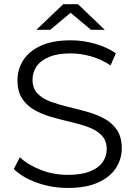

<svg xmlns="http://www.w3.org/2000/svg" viewBox="-20 -901 655 927"><path d="M307.4 6.4Q228.6 6.4 157.4 -19.3Q86.2 -45.1 46.7 -85.2L76 -141.9Q113.5 -105.7 175.7 -81.2Q237.9 -56.8 307 -56.8Q372.8 -56.8 414.2 -73.3Q455.6 -89.7 475.4 -117.9Q495.2 -146 495.2 -180.5Q495.2 -221.4 471.8 -246.3Q448.4 -271.1 410.1 -285.8Q371.8 -300.4 325.9 -311.1Q280 -321.7 234 -334.6Q187.9 -347.4 149.6 -368.1Q111.3 -388.7 87.8 -423.6Q64.4 -458.4 64.4 -514Q64.4 -565.6 91.7 -609.3Q119.1 -653 176 -679.7Q232.8 -706.4 321.6 -706.4Q381 -706.4 439.2 -689.7Q497.4 -673.1 539.4 -643.5L513.6 -585Q469.4 -614.9 418.9 -629.1Q368.5 -643.2 321.5 -643.2Q258.1 -643.2 216.9 -626Q175.7 -608.7 156.4 -580.3Q137.1 -551.9 137.1 -516.4Q137.1 -475 160.5 -450.2Q184 -425.3 222.3 -410.9Q260.6 -396.6 306.6 -385.6Q352.7 -374.7 398.6 -361.9Q444.5 -349.1 482.8 -328.8Q521.1 -308.4 544.5 -274Q567.9 -239.6 567.9 -185Q567.9 -133.9 540.1 -90.2Q512.3 -46.6 454.4 -20.1Q396.6 6.4 307.4 6.4ZM155.6 -757 285 -880.6H356.7L486 -757H419.4L292.9 -862.6H348.8L222.3 -757Z"/></svg>

Font: Montserrat Thin
Style: Regular
Weight: 100
Designer: Julieta Ulanovsky
Foundry: Julieta Ulanovsky
Version: Version 9.000